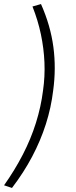

<svg xmlns="http://www.w3.org/2000/svg" viewBox="-49 -736 376 946"><path d="M10 190 -29 177Q24 102 63.5 25.5Q103 -51 128 -130.5Q153 -210 163 -290Q173 -359 170 -428.5Q167 -498 152.5 -567Q138 -636 111 -704L153 -716Q200 -610 214 -504.5Q228 -399 213 -290Q203 -206 177 -124.5Q151 -43 109.5 35.5Q68 114 10 190Z"/></svg>

Font: Nunito Sans 7pt ExtraLight
Style: Italic
Weight: 250
Italic angle: -9°
Designer: Vernon Adams
Foundry: Vernon Adams
Version: Version 3.101;gftools[0.9.27]